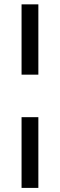

<svg xmlns="http://www.w3.org/2000/svg" viewBox="-20 -748 282 904"><path d="M81.5 -196.3H160.6V136.7H81.5ZM160.6 -727.5V-396.5H81.5V-727.5Z"/></svg>

Font: Inter 28pt
Style: Regular
Weight: 400
Designer: Rasmus Andersson
Foundry: rsms
Version: Version 4.001;git-66647c0bb